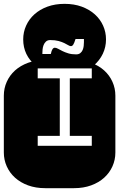

<svg xmlns="http://www.w3.org/2000/svg" viewBox="-22 -982 622 1002"><path d="M174.8 -272.9V-221.2H457V-272.9H342.3V-573.2H457V-625H174.8V-573.2H290V-272.9ZM364.3 -668.9Q413.6 -668.9 453.6 -654.3Q493.7 -639.6 521.7 -614.3Q549.8 -588.9 564.9 -554.9Q580.1 -521 580.1 -482.9V-186Q580.1 -147.9 564.9 -114Q549.8 -80.1 521.7 -54.7Q493.7 -29.3 453.6 -14.6Q413.6 0 364.3 0H213.9Q164.6 0 124.5 -14.6Q84.5 -29.3 56.4 -54.7Q28.3 -80.1 13.2 -114Q-2 -147.9 -2 -186V-482.9Q-2 -521 13.2 -554.9Q28.3 -588.9 56.4 -614.3Q84.5 -639.6 124.5 -654.3Q164.6 -668.9 213.9 -668.9ZM164.1 -640.1Q131.8 -666.5 115.5 -700.7Q99.1 -734.9 99.1 -776.4Q99.1 -814.5 114.3 -848.1Q129.4 -881.8 157.5 -907.2Q185.5 -932.6 225.6 -947.3Q265.6 -961.9 314.9 -961.9Q364.7 -961.9 404.5 -947.3Q444.3 -932.6 472.7 -907.2Q501 -881.8 516.1 -848.1Q531.2 -814.5 531.2 -776.4Q531.2 -736.3 514.6 -701.4Q498 -666.5 467.3 -640.1ZM375 -698.2Q388.7 -698.2 397 -704.8Q405.3 -711.4 409.4 -721.2Q413.6 -731 414.8 -742.2Q416 -753.4 416 -762.2V-778.3H372.1Q365.2 -756.3 360.1 -748.8Q355 -741.2 348.1 -741.2Q342.3 -741.2 334.2 -746.1Q326.2 -751 313.7 -757.1Q301.3 -763.2 283.4 -768.1Q265.6 -772.9 240.2 -772.9Q226.1 -772.9 217.8 -765.1Q209.5 -757.3 205.3 -746.3Q201.2 -735.4 200.2 -724.1Q199.2 -712.9 199.2 -706.1V-700.2H243.2Q247.1 -718.8 252.2 -725.8Q257.3 -732.9 264.2 -732.9Q271.5 -732.9 281 -727.5Q290.5 -722.2 303.7 -715.6Q316.9 -709 334.5 -703.6Q352.1 -698.2 375 -698.2Z"/></svg>

Font: Monofett
Style: Regular
Weight: 400
Designer: vernon adams
Foundry: vernon adams
Version: Version 1.000